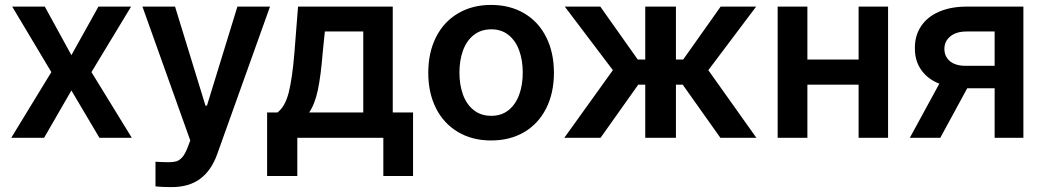

<svg xmlns="http://www.w3.org/2000/svg" viewBox="-20 -557 4215 776"><path d="M268.6 -334 377.9 -530.3H509.8L349.6 -265.6L512.7 0H381.8L268.6 -191.4L158.2 0H25.4L187.5 -265.6L29.3 -530.3H161.1Z M608.4 196.3V96.7Q639.6 98.6 661.1 98.6Q679.7 98.6 692.1 95.2Q704.6 91.8 716.3 78.9Q728 65.9 738.3 39.1L749 10.7L555.7 -530.3H687.5L810.5 -129.9H816.4L939.5 -530.3H1071.3L858.4 64.5Q835 130.9 790 165Q745.1 199.2 672.9 199.2Q631.8 199.2 608.4 196.3Z M1059.6 -102.5H1101.6Q1132.8 -126.5 1147.2 -184.3Q1161.6 -242.2 1169.9 -343.8L1184.6 -530.3H1567.4V-102.5H1649.4V154.3H1529.3V0H1181.6V154.3H1059.6ZM1448.2 -102.5V-429.7H1293L1284.2 -343.8Q1276.9 -252 1264.9 -194.3Q1252.9 -136.7 1229.5 -102.5Z M1710.9 -262.7Q1710.9 -344.7 1742.2 -406.7Q1773.4 -468.8 1831.1 -502.9Q1888.7 -537.1 1964.8 -537.1Q2041.5 -537.1 2099.1 -502.9Q2156.7 -468.8 2187.7 -406.7Q2218.8 -344.7 2218.8 -262.7Q2218.8 -181.2 2187.5 -119.1Q2156.2 -57.1 2098.9 -23.2Q2041.5 10.7 1964.8 10.7Q1888.7 10.7 1831.1 -23.4Q1773.4 -57.6 1742.2 -119.4Q1710.9 -181.2 1710.9 -262.7ZM2092.8 -263.7Q2092.8 -313 2078.4 -352.8Q2064 -392.6 2035.4 -415.5Q2006.8 -438.5 1965.8 -438.5Q1923.8 -438.5 1894.8 -415.5Q1865.7 -392.6 1851.3 -353Q1836.9 -313.5 1836.9 -263.7Q1836.9 -213.9 1851.3 -174.3Q1865.7 -134.8 1894.8 -111.8Q1923.8 -88.9 1965.8 -88.9Q2006.8 -88.9 2035.4 -111.8Q2064 -134.8 2078.4 -174.3Q2092.8 -213.9 2092.8 -263.7Z M2457 -273.4 2262.7 -530.3H2406.2L2557.6 -316.4H2587.9V-530.3H2711.9V-316.4H2741.2L2892.6 -530.3H3036.1L2842.8 -273.4L3037.1 0H2891.6L2739.3 -214.8H2711.9V0H2587.9V-214.8H2559.6L2407.2 0H2260.7Z M3243.2 -316.4H3450.2V-530.3H3569.3V0H3450.2V-214.8H3243.2V0H3123V-530.3H3243.2Z M4000 -200.2H3889.2L3780.3 0H3657.2L3776.4 -218.8Q3728.5 -237.8 3702.9 -274.9Q3677.2 -312 3677.7 -362.3Q3677.2 -412.6 3702.4 -450.7Q3727.5 -488.8 3775.1 -509.5Q3822.8 -530.3 3886.7 -530.3H4116.2V0H4000ZM3882.8 -291H4000V-429.7H3886.7Q3844.7 -429.7 3820.8 -409.9Q3796.9 -390.1 3796.9 -359.4Q3796.9 -328.6 3819.3 -309.8Q3841.8 -291 3882.8 -291Z"/></svg>

Font: Pretendard SemiBold
Style: Regular
Weight: 600
Designer: Base glyphs from Inter by Rasmus Andersson; Hangeul glyphs from Noto Sans CJK(Source Han Sans) by Jang Soo-young and Kan
Foundry: Kil Hyung-jin
Version: Version 1.309